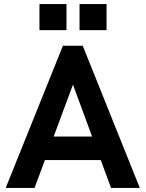

<svg xmlns="http://www.w3.org/2000/svg" viewBox="-20 -921 714 941"><path d="M8 0 288.4 -697H385.4L665.2 0H524.2L337.6 -506.2L149.4 0ZM192 -136.4 232.2 -252H441.6L483.8 -136.4ZM369.8 -773.4V-901H502.2V-773.4ZM173.4 -773.4V-901H305.8V-773.4Z"/></svg>

Font: Hanken Grotesk
Style: Regular
Weight: 400
Designer: Alfredo Marco Pradil
Foundry: Hanken Design Co.
Version: Version 3.013